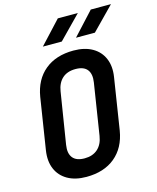

<svg xmlns="http://www.w3.org/2000/svg" viewBox="-137 -1044 937 1148"><g transform="rotate(-15 331.0 -470.0)"><path d="M254 10Q185 10 138 -17Q91 -44 70.5 -92.5Q50 -141 60 -206L110 -524Q127 -627 195.5 -683.5Q264 -740 373 -740Q442 -740 489 -713Q536 -686 556.5 -637.5Q577 -589 567 -525L517 -206Q500 -103 431.5 -46.5Q363 10 254 10ZM272 -100Q322 -100 353 -127.5Q384 -155 392 -206L442 -524Q450 -575 428.5 -602.5Q407 -630 356 -630Q305 -630 274.5 -602.5Q244 -575 236 -524L185 -206Q177 -155 199 -127.5Q221 -100 272 -100ZM408 -810 537 -950H662L525 -810ZM203 -810 333 -950H457L320 -810Z"/></g></svg>

Font: JetBrains Mono NL
Style: Bold Italic
Weight: 700
Italic angle: -9°
Designer: Philipp Nurullin, Konstantin Bulenkov
Foundry: JetBrains
Version: Version 2.304; ttfautohint (v1.8.4.7-5d5b)